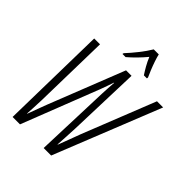

<svg xmlns="http://www.w3.org/2000/svg" viewBox="-255 -1071 1211 1211"><g transform="rotate(45 350.5 -465.5)"><path d="M72 0 86 -714H138L127 -204Q125 -163 124 -132.5Q123 -102 121 -80H123Q135 -113 147.5 -146.5Q160 -180 171 -209L370 -714H419L403 -226Q401 -182 399 -147.5Q397 -113 395 -78H397Q411 -115 424 -149.5Q437 -184 453 -227L646 -714H701L416 0H349L367 -507Q368 -530 369.5 -554.5Q371 -579 373 -605H371Q363 -582 355 -559Q347 -536 339 -515L138 0ZM283 -780Q314 -813 346 -853.5Q378 -894 400 -931H445Q449 -912 459 -882.5Q469 -853 480.5 -825Q492 -797 500 -780L499 -771H472Q458 -792 442 -820Q426 -848 414 -878Q390 -849 363 -821.5Q336 -794 309 -771H281Z"/></g></svg>

Font: Noto Sans ExtraCondensed Light
Style: Italic
Weight: 300
Width: 2
Italic angle: -12°
Designer: Monotype Design Team
Foundry: Monotype Imaging Inc.
Version: Version 2.013; ttfautohint (v1.8.4.7-5d5b)